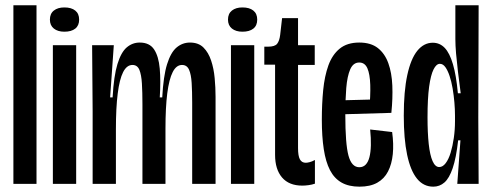

<svg xmlns="http://www.w3.org/2000/svg" viewBox="-20 -700 1872 731"><path d="M31 0V-680H119V0Z M181.3 0V-528H270V0ZM225 -579.3Q200 -579.3 185 -591.3Q170 -603.3 170 -625.3Q170 -648 185 -659.8Q200 -671.7 225 -671.7Q251.7 -671.7 266.5 -659.8Q281.3 -648 281.3 -625.3Q281.3 -602.7 266.5 -591Q251.7 -579.3 225 -579.3Z M332.7 0V-277.3L330.7 -528H413.3L399.3 -329.3H408.7Q413.3 -411 427.2 -456.2Q441 -501.3 462.7 -519.7Q484.3 -538 512 -538Q549.3 -538 566.7 -511.8Q584 -485.7 588.2 -438.7Q592.3 -391.7 588.3 -329.3H597.7Q602 -410 616 -455.2Q630 -500.3 652.3 -519.2Q674.7 -538 703.3 -538Q735.7 -538 754.7 -519Q773.7 -500 783.8 -469.5Q794 -439 797.3 -402.7Q800.7 -366.3 800.7 -331.3V0H711.7V-308.7Q711.7 -351.7 709.7 -384.2Q707.7 -416.7 699.7 -434.7Q691.7 -452.7 673 -452.7Q651.3 -452.7 637.5 -425.5Q623.7 -398.3 616.8 -344.5Q610 -290.7 610 -210.7V0H522.3V-303.3Q522.3 -348.7 520.3 -382Q518.3 -415.3 510.7 -434Q503 -452.7 484.3 -452.7Q462.7 -452.7 448.8 -425.5Q435 -398.3 428.2 -344Q421.3 -289.7 421.3 -208V0Z M859.3 0V-528H948V0ZM903 -579.3Q878 -579.3 863 -591.3Q848 -603.3 848 -625.3Q848 -648 863 -659.8Q878 -671.7 903 -671.7Q929.7 -671.7 944.5 -659.8Q959.3 -648 959.3 -625.3Q959.3 -602.7 944.5 -591Q929.7 -579.3 903 -579.3Z M1131 6.7Q1080.3 6.7 1053.8 -24.3Q1027.3 -55.3 1027.3 -110.3V-453.7H986.3V-522.3H1000.7Q1026.7 -522.3 1035.3 -533.5Q1044 -544.7 1046.7 -567.3L1054 -631H1114.7V-528H1178.3V-452.7H1114.7V-136.3Q1114.7 -106.3 1121.8 -93.3Q1129 -80.3 1144 -80.3Q1150 -80.3 1159.2 -82.7Q1168.3 -85 1179 -91V-0.7Q1167.3 3.3 1154.3 5Q1141.3 6.7 1131 6.7Z M1348.7 10.7Q1308 10.7 1280.3 -5Q1252.7 -20.7 1236.3 -52.3Q1220 -84 1212.7 -132Q1205.3 -180 1205.3 -244.3Q1205.3 -304.3 1210.5 -357.3Q1215.7 -410.3 1230.3 -451Q1245 -491.7 1273.3 -514.8Q1301.7 -538 1347.7 -538Q1392 -538 1418.7 -517Q1445.3 -496 1458.5 -459.3Q1471.7 -422.7 1473.7 -374.2Q1475.7 -325.7 1470 -270.3L1265.3 -264.3V-317.7L1405.3 -321.3L1385.3 -276Q1391 -335.3 1389.7 -376.8Q1388.3 -418.3 1378.7 -440.2Q1369 -462 1347.7 -462Q1324.7 -462 1313.3 -435.8Q1302 -409.7 1298.3 -364.8Q1294.7 -320 1294.7 -263.3Q1294.7 -152 1306.7 -107.7Q1318.7 -63.3 1348 -63.3Q1362.7 -63.3 1372.2 -73.2Q1381.7 -83 1386.5 -101.5Q1391.3 -120 1392 -146.8Q1392.7 -173.7 1389.3 -207L1473 -197.3Q1479.3 -151.7 1475.5 -113.3Q1471.7 -75 1457.3 -47.2Q1443 -19.3 1416.2 -4.3Q1389.3 10.7 1348.7 10.7Z M1629.7 10.7Q1592.3 10.7 1567.5 -20Q1542.7 -50.7 1530 -111Q1517.3 -171.3 1517.3 -259.7Q1517.3 -352.7 1530.7 -414.3Q1544 -476 1568.8 -506.7Q1593.7 -537.3 1627.7 -537.3Q1654.3 -537.3 1673.2 -517.7Q1692 -498 1704.5 -455.5Q1717 -413 1723.3 -345H1734Q1728 -389.7 1723.5 -427.7Q1719 -465.7 1716.3 -496.8Q1713.7 -528 1713.7 -551.3V-680H1802.3L1801 -251.3L1802.3 0H1721L1733 -165.7H1724.3Q1716.7 -98.3 1703.5 -59.7Q1690.3 -21 1672 -5.2Q1653.7 10.7 1629.7 10.7ZM1652.3 -64Q1665.7 -64 1676.8 -78.7Q1688 -93.3 1695.7 -118.5Q1703.3 -143.7 1707.8 -174.7Q1712.3 -205.7 1712.3 -238.3V-259.3Q1712.3 -283.3 1710 -310.3Q1707.7 -337.3 1703.2 -363.7Q1698.7 -390 1691.7 -410.8Q1684.7 -431.7 1675.7 -444.3Q1666.7 -457 1654.7 -457Q1641.3 -457 1630.7 -435.8Q1620 -414.7 1613.8 -369.8Q1607.7 -325 1607.7 -253.3Q1607.7 -194.3 1612.3 -151.7Q1617 -109 1627 -86.5Q1637 -64 1652.3 -64Z"/></svg>

Font: Bricolage Grotesque 96pt ExtraBold Condensed
Style: Regular
Weight: 800
Width: 3
Version: Version 1.001;gftools[0.9.33.dev8+g029e19f]